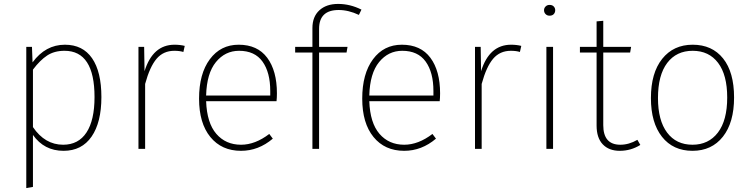

<svg xmlns="http://www.w3.org/2000/svg" viewBox="-20 -759 3832 979"><path d="M311 -531Q402 -531 449.5 -462Q497 -393 497 -264Q497 -135 447 -62.5Q397 10 304 10Q205 10 148 -71V194L114 200V-520H143L146 -441Q212 -531 311 -531ZM302 -21Q380 -21 421 -83.5Q462 -146 462 -264Q462 -500 309 -500Q257 -500 220.5 -476Q184 -452 148 -404V-111Q209 -21 302 -21Z M870 -531Q898 -531 922 -525L915 -494Q896 -500 869 -500Q813 -500 778.5 -459.5Q744 -419 720 -331V0H686V-520H715L717 -396Q759 -531 870 -531Z M1392 -283Q1392 -261 1390 -243H1031Q1035 -132 1083 -76.5Q1131 -21 1209 -21Q1281 -21 1353 -76L1371 -52Q1298 10 1209 10Q1110 10 1052.5 -60.5Q995 -131 995 -256Q995 -383 1050 -457Q1105 -531 1197 -531Q1293 -531 1342.5 -464.5Q1392 -398 1392 -283ZM1358 -272V-295Q1358 -390 1318.5 -445Q1279 -500 1199 -500Q1128 -500 1081 -442.5Q1034 -385 1031 -272Z M1707 -708Q1607 -708 1607 -612V-520H1752L1747 -491H1607V0H1573V-491H1485V-520H1573V-616Q1573 -674 1608.5 -706.5Q1644 -739 1704 -739Q1765 -739 1823 -710L1810 -683Q1757 -708 1707 -708Z M2224 -283Q2224 -261 2222 -243H1863Q1867 -132 1915 -76.5Q1963 -21 2041 -21Q2113 -21 2185 -76L2203 -52Q2130 10 2041 10Q1942 10 1884.5 -60.5Q1827 -131 1827 -256Q1827 -383 1882 -457Q1937 -531 2029 -531Q2125 -531 2174.5 -464.5Q2224 -398 2224 -283ZM2190 -272V-295Q2190 -390 2150.5 -445Q2111 -500 2031 -500Q1960 -500 1913 -442.5Q1866 -385 1863 -272Z M2586 -531Q2614 -531 2638 -525L2631 -494Q2612 -500 2585 -500Q2529 -500 2494.5 -459.5Q2460 -419 2436 -331V0H2402V-520H2431L2433 -396Q2475 -531 2586 -531Z M2782 -734Q2796 -734 2803.5 -726Q2811 -718 2811 -707Q2811 -695 2803.5 -687Q2796 -679 2782 -679Q2770 -679 2762 -687Q2754 -695 2754 -707Q2754 -718 2762 -726Q2770 -734 2782 -734ZM2800 -520V0H2766V-520Z M3230 -46 3245 -20Q3197 10 3140 10Q3085 10 3053.5 -23Q3022 -56 3022 -119V-491H2937V-520H3022V-650L3056 -653V-520H3198L3193 -491H3056V-121Q3056 -21 3143 -21Q3187 -21 3230 -46Z M3512 -531Q3611 -531 3667 -461Q3723 -391 3723 -262Q3723 -134 3666 -62Q3609 10 3511 10Q3412 10 3355.5 -61.5Q3299 -133 3299 -259Q3299 -387 3356.5 -459Q3414 -531 3512 -531ZM3335 -259Q3335 -145 3381.5 -83Q3428 -21 3511 -21Q3593 -21 3640.5 -83Q3688 -145 3688 -262Q3688 -377 3641.5 -438.5Q3595 -500 3512 -500Q3429 -500 3382 -438Q3335 -376 3335 -259Z"/></svg>

Font: Fira Sans UltraLight
Style: Regular
Weight: 200
Designer: Carrois Corporate & Edenspiekermann AG
Foundry: Carrois Corporate GbR & Edenspiekermann AG
Version: Version 4.106;PS 004.106;hotconv 1.0.70;makeotf.lib2.5.58329